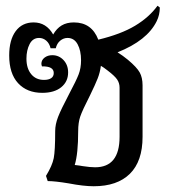

<svg xmlns="http://www.w3.org/2000/svg" viewBox="-20 -636 594 668"><path d="M536 -610Q536 -584 525 -562Q492 -495 389 -454Q408 -442 425 -428Q456 -402 466 -384Q476 -366 476 -339V-160Q476 -75 432 -31.5Q388 12 306 12Q271 12 219 2Q171 -6 146 -6L140 -24Q162 -60 167 -86Q172 -112 172 -180Q172 -203 182 -229Q192 -255 221 -310Q245 -355 253.5 -377Q262 -399 262 -426Q262 -460 250 -482Q238 -504 215 -504Q201 -504 189.5 -494.5Q178 -485 174 -468H156Q152 -485 141 -494.5Q130 -504 116 -504Q94 -504 83 -482.5Q72 -461 72 -432Q72 -398 88.5 -378Q105 -358 133 -358Q149 -358 158 -364Q167 -370 167 -382Q167 -406 126 -405Q124 -411 124 -414Q124 -427 135 -435.5Q146 -444 162 -444Q185 -444 201 -427Q217 -410 217 -384Q217 -352 193 -332.5Q169 -313 127 -313Q74 -313 43 -346.5Q12 -380 12 -443Q12 -497 34.5 -527.5Q57 -558 97 -558Q141 -558 165 -516Q177 -537 194.5 -547.5Q212 -558 237 -558Q299 -558 322 -498Q401 -517 450 -546.5Q499 -576 528 -616ZM396 -331Q396 -347 387.5 -359.5Q379 -372 354 -391Q340 -402 331 -407Q328 -384 320 -363.5Q312 -343 294 -306Q266 -251 259 -230Q252 -209 252 -180Q252 -101 240 -62Q258 -60 268 -58Q294 -54 311 -54Q396 -54 396 -160Z"/></svg>

Font: Thasadith
Style: Bold
Weight: 700
Designer: Cadson Demak Co.,Ltd.
Foundry: Cadson Demak Co.,Ltd.
Version: Version 1.000; ttfautohint (v1.6)